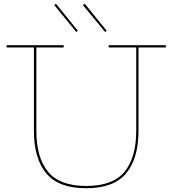

<svg xmlns="http://www.w3.org/2000/svg" viewBox="-20 -992 915 1019"><path d="M860 -752V-740H715V-298Q715 -151 649.5 -72Q584 7 437 7Q291 7 225.5 -72Q160 -151 160 -298V-740H15V-752H318V-740H173V-298Q173 -156 235 -80.5Q297 -5 438 -5Q579 -5 641 -80.5Q703 -156 703 -298V-740H557V-752ZM393 -829 385 -822 268 -965 277 -972ZM546 -829 538 -822 420 -965 430 -972Z"/></svg>

Font: Hepta Slab Thin
Style: Regular
Weight: 250
Designer: Michael LaGattuta
Foundry: Michael LaGattuta
Version: Version 1.100; ttfautohint (v1.8) -l 8 -r 50 -G 200 -x 14 -D